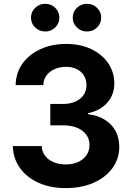

<svg xmlns="http://www.w3.org/2000/svg" viewBox="-20 -965 683 995"><path d="M320.8 9.8Q240.2 9.8 179 -18.1Q117.7 -45.9 82.8 -95.2Q47.9 -144.5 46.4 -208H196.3Q197.3 -179.2 213.6 -157.7Q230 -136.2 257.8 -124.5Q285.6 -112.8 320.8 -112.8Q356.9 -112.8 384.8 -125.5Q412.6 -138.2 428.2 -160.9Q443.8 -183.6 443.8 -213.4Q443.8 -243.7 427.5 -266.6Q411.1 -289.6 380.6 -302.5Q350.1 -315.4 307.6 -315.4H240.7V-426.3H307.6Q343.3 -426.3 370.6 -438.5Q397.9 -450.7 413.1 -472.7Q428.2 -494.6 428.2 -523.4Q428.2 -552.2 415 -573.5Q401.9 -594.7 377.9 -606.7Q354 -618.7 321.8 -618.7Q289.6 -618.7 263.2 -606.9Q236.8 -595.2 220.9 -574.2Q205.1 -553.2 204.6 -523.9H61Q62 -586.9 96.2 -635Q130.4 -683.1 189.2 -710.2Q248 -737.3 322.8 -737.3Q397.5 -737.3 453.6 -710.2Q509.8 -683.1 541 -637Q572.3 -590.8 572.3 -533.2Q572.3 -472.2 534.4 -431.2Q496.6 -390.1 436 -378.4V-373.5Q488.8 -366.7 524.9 -343.5Q561 -320.3 579.6 -284.7Q598.1 -249 598.1 -204.1Q598.1 -142.1 562.5 -93.5Q526.9 -44.9 464.4 -17.6Q401.9 9.8 320.8 9.8ZM430.7 -801.8Q399.9 -801.8 378.4 -822.8Q356.9 -843.8 356.9 -873.5Q356.9 -903.3 378.4 -924.3Q399.9 -945.3 430.7 -945.3Q461.4 -945.3 482.9 -924.3Q504.4 -903.3 504.4 -873.5Q504.4 -843.8 482.9 -822.8Q461.4 -801.8 430.7 -801.8ZM214.4 -801.8Q183.6 -801.8 162.1 -822.8Q140.6 -843.8 140.6 -873.5Q140.6 -903.3 162.1 -924.3Q183.6 -945.3 214.4 -945.3Q245.1 -945.3 266.4 -924.3Q287.6 -903.3 287.6 -873.5Q287.6 -843.8 266.4 -822.8Q245.1 -801.8 214.4 -801.8Z"/></svg>

Font: Inter 16pt
Style: Bold
Weight: 700
Version: Version 4.001;git-66647c0bb